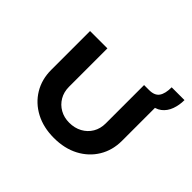

<svg xmlns="http://www.w3.org/2000/svg" viewBox="-178 -1079 1340 1340"><g transform="rotate(45 492.0 -409.5)"><path d="M491.6 6Q387.5 6 308.9 -35.7Q230.4 -77.4 186.4 -150.4Q142.4 -223.4 142.4 -317V-700.4H313.6V-322Q313.6 -270.1 337 -230.2Q360.4 -190.3 400.7 -167.6Q441.1 -144.9 491.6 -144.9Q545 -144.9 586.7 -167.6Q628.3 -190.3 652 -230.2Q675.7 -270.1 675.7 -322V-700.4H725.2Q779.1 -700.4 801 -731.6Q823 -762.9 823 -825.5H949.4Q949.4 -776.5 933.6 -732.7Q917.8 -688.9 883.8 -662.4Q849.7 -636 795.2 -635.1L841.9 -671V-317Q841.9 -223.4 797.8 -150.4Q753.8 -77.4 675.1 -35.7Q596.4 6 491.6 6Z"/></g></svg>

Font: Lexend Peta
Style: Regular
Weight: 400
Designer: Bonnie Shaver-Troup, Thomas Jockin
Foundry: Lexend
Version: Version 1.007